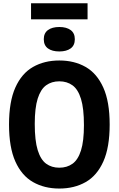

<svg xmlns="http://www.w3.org/2000/svg" viewBox="-20 -1108 704 1138"><path d="M331.5 9.5Q243 9.5 175.8 -28.8Q108.5 -67 71 -150.8Q33.5 -234.5 33.5 -370Q33.5 -505.5 71 -589.2Q108.5 -673 175.8 -711.2Q243 -749.5 331.5 -749.5Q420.5 -749.5 487.5 -711.2Q554.5 -673 592.2 -589.2Q630 -505.5 630 -370Q630 -234.5 592.5 -150.8Q555 -67 487.8 -28.8Q420.5 9.5 331.5 9.5ZM331.5 -114Q377 -114 409.8 -137.5Q442.5 -161 460 -216.2Q477.5 -271.5 477.5 -366.5Q477.5 -465.5 460 -522Q442.5 -578.5 409.8 -602.2Q377 -626 331.5 -626Q286 -626 253.5 -602.5Q221 -579 203.5 -523.8Q186 -468.5 186 -373.5Q186 -274.5 203.5 -218Q221 -161.5 253.5 -137.8Q286 -114 331.5 -114ZM331.5 -803Q289 -803 264.2 -821Q239.5 -839 239.5 -875.5Q239.5 -911.5 264.2 -929.8Q289 -948 331.5 -948Q374 -948 398.8 -929.8Q423.5 -911.5 423.5 -875.5Q423.5 -839 398.8 -821Q374 -803 331.5 -803ZM164 -993.5V-1088.5H499V-993.5Z"/></svg>

Font: Encode Sans Cnd
Style: Bold
Weight: 700
Width: 3
Designer: Multiple Designers
Foundry: Impallari Type
Version: Version 3.002; ttfautohint (v1.8.3) -l 8 -r 50 -G 200 -x 14 